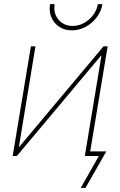

<svg xmlns="http://www.w3.org/2000/svg" viewBox="-20 -762 588 938"><path d="M417 0H394.5L475.6 -490.2H473.6L62.5 0H42L130.9 -535.6H153.3L72.3 -44.9H74.2L485.8 -535.6H505.9ZM331.1 -613.8Q295.4 -613.8 269.3 -631.1Q243.2 -648.4 231 -677.5Q218.8 -706.5 224.6 -741.7H247.1Q239.7 -697.3 265.6 -666.3Q291.5 -635.3 335 -635.3Q364.3 -635.3 390.4 -649.7Q416.5 -664.1 434.8 -688.2Q453.1 -712.4 458 -741.7H480.5Q474.6 -706.5 452.6 -677.5Q430.7 -648.4 398.9 -631.1Q367.2 -613.8 331.1 -613.8ZM374.5 156.2 462.9 0H401.4L405.3 -22.5H499.5L397.5 156.2Z"/></svg>

Font: Inter 20pt Thin
Style: Italic
Weight: 250
Italic angle: -9.3988°
Version: Version 4.001;git-66647c0bb